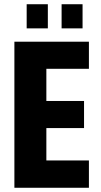

<svg xmlns="http://www.w3.org/2000/svg" viewBox="-20 -887 476 907"><path d="M106 -753H206V-867H106ZM271 -753H370V-867H271ZM48 0H400V-129H199V-282H377V-410H199V-562H400V-690H48Z"/></svg>

Font: Decalotype
Style: Bold
Weight: 700
Designer: Alfredo Marco Pradil
Foundry: Alfredo Marco Pradil
Version: Version 1.0